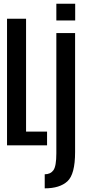

<svg xmlns="http://www.w3.org/2000/svg" viewBox="-20 -775 452 1024"><path d="M17.5 0H231V-73H119V-675H17.5ZM218.5 229.5Q298.5 229.5 339.5 192Q380.5 154.5 380.5 36V-598.5H280.5V42.5Q280.5 111.5 264.8 133Q249 154.5 218.5 154.5ZM280.5 -755V-666H381V-755Z"/></svg>

Font: Anybody ExtraCondensed Medium
Style: Regular
Weight: 500
Width: 2
Version: Version 1.113;gftools[0.9.25]